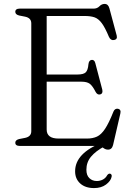

<svg xmlns="http://www.w3.org/2000/svg" viewBox="-20 -744 676 979"><path d="M58 -683.5Q58 -700 80 -700H457Q475.5 -700 487 -712Q498.5 -724 513.5 -724Q532 -724 538 -701L575 -563Q580 -543.5 562 -540Q544.5 -536.5 535.5 -556Q515.5 -604 498.5 -626.5Q481.5 -649 461.5 -655.8Q441.5 -662.5 412 -662.5H218V-364H374Q405.5 -364 417 -375Q428.5 -386 431 -417Q433.5 -436.5 446.5 -438.5Q461.5 -440.5 466 -422L501.5 -287Q506 -267 491 -262.5Q476.5 -259 467.5 -275.5Q452 -306 437.8 -316.8Q423.5 -327.5 395 -327.5H218V-83.5Q218 -37.5 278.5 -37.5H423Q453 -37.5 474.5 -47.5Q496 -57.5 515.5 -86.8Q535 -116 558.5 -175Q565.5 -191.5 580.5 -189.5Q599 -186.5 593.5 -164.5L556.5 -4.5Q550.5 19 531 19Q517.5 19 505.8 9.5Q494 0 477 0H80Q58 0 58 -16.5Q58 -30 77.5 -35L108 -41Q139.5 -47.5 139.5 -75V-625Q139.5 -652.5 108 -659L77.5 -665Q58 -670 58 -683.5ZM502.5 -17.5 513 2Q467 27 443.8 55.2Q420.5 83.5 420.5 121.5Q420.5 150 435.8 164.5Q451 179 473.5 179Q489.5 179 504 171.8Q518.5 164.5 526.5 149.5Q533.5 140 541 141.5Q545 142 548 146.2Q551 150.5 549 158Q544.5 179 520.5 197Q496.5 215 459.5 215Q415 215 389 191.5Q363 168 363 129.5Q363 36.5 502.5 -17.5Z"/></svg>

Font: Fraunces 9pt Soft Light
Style: Regular
Weight: 300
Version: Version 1.000;[0bf87f6ff]